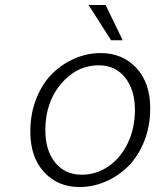

<svg xmlns="http://www.w3.org/2000/svg" viewBox="-20 -734 640 767"><path d="M423.8 -573.2 334 -713.9H401.9L470.2 -573.2ZM297.9 13.2Q211.4 13.2 156.2 -46.4Q101.1 -106 101.1 -208Q101.1 -279.3 124.8 -339.4Q148.4 -399.4 187.7 -438.7Q227.1 -478 277.6 -500Q328.1 -522 382.8 -522Q469.2 -522 524.7 -462.6Q580.1 -403.3 580.1 -300.8Q580.1 -230 556.2 -169.9Q532.2 -109.9 492.7 -70.3Q453.1 -30.8 402.3 -8.8Q351.6 13.2 297.9 13.2ZM306.2 -36.1Q364.3 -36.1 412.8 -69.1Q461.4 -102.1 490.2 -161.6Q519 -221.2 519 -294.9Q519 -374.5 480 -423.8Q440.9 -473.1 375 -473.1Q286.1 -473.1 223.6 -398.9Q161.1 -324.7 161.1 -213.9Q161.1 -133.3 200.4 -84.7Q239.7 -36.1 306.2 -36.1Z"/></svg>

Font: Office Code Pro D Light Italic
Style: Regular
Weight: 300
Italic angle: -9°
Designer: Nathan Rutzky & Paul D. Hunt
Foundry: Adobe Systems Incorporated
Version: Version 1.004;PS 001.004;hotconv 1.0.70;makeotf.lib2.5.58329